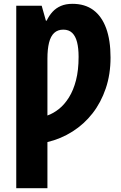

<svg xmlns="http://www.w3.org/2000/svg" viewBox="-20 -744 635 1004"><path d="M359 -724Q424 -724 468 -691.5Q512 -659 535 -596.5Q558 -534 558 -443Q558 -355 533 -281.5Q508 -208 464 -151.5Q420 -95 359.5 -56.5Q299 -18 228 -1V240H65V-714H198L220 -636H224Q237 -663 255 -682.5Q273 -702 298.5 -713Q324 -724 359 -724ZM311 -589Q282 -589 263.5 -572Q245 -555 236.5 -521Q228 -487 228 -437V-140Q259 -151 288 -174Q317 -197 340.5 -234.5Q364 -272 377.5 -324.5Q391 -377 391 -447Q391 -492 383 -523.5Q375 -555 357.5 -572Q340 -589 311 -589Z"/></svg>

Font: Noto Sans Display Condensed ExtraBold
Style: Regular
Weight: 800
Width: 3
Designer: Monotype Design Team
Foundry: Monotype Imaging Inc.
Version: Version 2.003